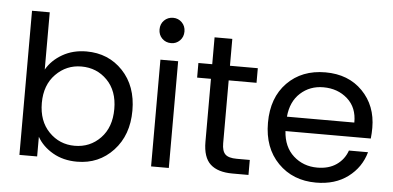

<svg xmlns="http://www.w3.org/2000/svg" viewBox="-52 -870 2010 982"><g transform="rotate(5 953.0 -379.0)"><path d="M168 -446Q196 -495 250 -526Q304 -557 373 -557Q486 -557 559.5 -479.5Q633 -402 633 -276Q633 -150 559 -70.5Q485 9 373 9Q302 9 248.5 -22Q195 -53 168 -101V0H77V-740H168ZM540 -276Q540 -369 486.5 -423.5Q433 -478 354 -478Q277 -478 222.5 -422.5Q168 -367 168 -275Q168 -182 222 -126.5Q276 -71 354 -71Q433 -71 486.5 -126.5Q540 -182 540 -276Z M753 0V-548H844V0ZM800 -637Q772 -637 753.5 -655.5Q735 -674 735 -702Q735 -730 753.5 -748.5Q772 -767 800 -767Q826 -767 844.5 -748.5Q863 -730 863 -702Q863 -674 844.5 -655.5Q826 -637 800 -637Z M1019 -150V-473H948V-548H1019V-686H1110V-548H1253V-473H1110V-150Q1110 -110 1127 -93.5Q1144 -77 1186 -77H1253V0H1171Q1095 0 1057 -35Q1019 -70 1019 -150Z M1596 -480Q1527 -480 1478.5 -436Q1430 -392 1423 -314H1769Q1770 -391 1720 -435.5Q1670 -480 1596 -480ZM1852 -169Q1830 -90 1764 -40.5Q1698 9 1600 9Q1481 9 1405 -68.5Q1329 -146 1329 -275Q1329 -404 1404 -480.5Q1479 -557 1600 -557Q1718 -557 1790.5 -483Q1863 -409 1863 -295Q1863 -268 1860 -240H1422Q1427 -159 1477.5 -113.5Q1528 -68 1600 -68Q1659 -68 1698.5 -95.5Q1738 -123 1754 -169Z"/></g></svg>

Font: SVN-Poppins
Style: Regular
Weight: 400
Designer: Ninad Kale (Devanagari), Jonny Pinhorn (Latin)
Foundry: Indian Type Foundry
Version: Version 3.002 2017